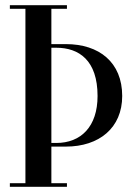

<svg xmlns="http://www.w3.org/2000/svg" viewBox="-20 -720 509 740"><path d="M234 -155C362 -155 451 -227 451 -350C451 -480 362 -550 234 -550H178V-686H238V-700H18V-686H78V-14H18V0H238V-14H178V-155ZM197 -536C284 -536 356 -488 356 -350C356 -232 292 -169 197 -169H178V-536Z"/></svg>

Font: Picaflor 36 pt
Style: Regular
Weight: 400
Designer: Ariel Martín Pérez
Foundry: Tunera Type Foundry
Version: Version 1.000;hotconv 1.0.109;makeotfexe 2.5.65596